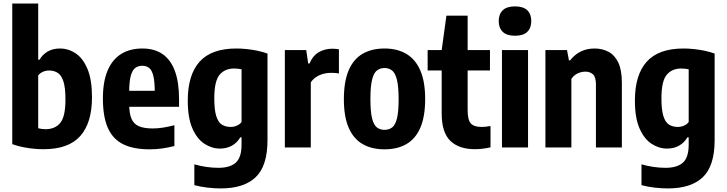

<svg xmlns="http://www.w3.org/2000/svg" viewBox="-20 -828 4081 1078"><path d="M223.9 9.7Q180.3 9.7 133.5 2.4Q86.8 -4.9 48.8 -18.8V-808H194.5V-492.5H201.7Q218.3 -521.3 247.4 -538.5Q276.6 -555.7 316 -555.7Q364.1 -555.7 405.2 -528.1Q446.3 -500.5 471.4 -440.3Q496.5 -380.1 496.5 -282.1Q496.5 -137.8 430.3 -63.9Q364.1 10.1 223.9 9.7ZM235.1 -102.6Q289.8 -102.6 318.7 -138.4Q347.5 -174.1 347.5 -269Q347.5 -335.9 336 -371.1Q324.5 -406.3 303.7 -419.2Q283 -432.2 255.1 -432.2Q238.3 -432.2 221.7 -425.2Q205.2 -418.3 194.5 -404.7V-108Q203.1 -105.6 214.1 -104.1Q225 -102.6 235.1 -102.6Z M819.9 10.4Q728.6 10.4 670.7 -18.6Q612.7 -47.7 585.2 -110.6Q557.7 -173.5 557.7 -275.6Q557.7 -368.6 583.8 -431Q610 -493.4 659.6 -524.6Q709.3 -555.7 779.7 -555.7Q846.7 -555.7 892.4 -524.5Q938.2 -493.2 961.7 -430Q985.3 -366.8 985.3 -271.4V-228.3H663.9V-318.2H870.2L848.9 -309Q848.9 -369.3 840.9 -401.8Q833 -434.3 817.3 -446.6Q801.7 -458.8 779 -458.8Q755.8 -458.8 739.4 -446.6Q723 -434.3 714.1 -401.8Q705.3 -369.3 705.3 -309V-245.2Q705.3 -192.4 717.9 -162.2Q730.4 -132 759.4 -119.4Q788.4 -106.8 838.1 -106.8Q866.8 -106.8 896.7 -111.7Q926.6 -116.5 959.2 -125V-8.2Q921.2 1.4 888.2 5.9Q855.2 10.4 819.9 10.4Z M1219.1 230Q1185.6 230 1145.7 225.5Q1105.8 221 1071.2 211.5V94.7Q1105.9 104.6 1139.7 109.4Q1173.4 114.2 1206.5 114.2Q1271.1 114.2 1303.7 85.2Q1336.2 56.3 1336.2 -16.3V-57H1329Q1312.8 -28.2 1283.5 -11Q1254.2 6.2 1214.7 6.2Q1169.1 6.2 1127.8 -20.7Q1086.5 -47.6 1060.3 -106.8Q1034.2 -165.9 1034.2 -263.2Q1034.2 -407.3 1100.5 -481.5Q1166.9 -555.7 1307.5 -555.7Q1336.3 -555.7 1367.1 -552.3Q1398 -549 1427.5 -542.7Q1457 -536.4 1481.9 -527.2V-41.5Q1481.9 103.4 1415.7 166.7Q1349.6 230 1219.1 230ZM1275.6 -115.3Q1292.8 -115.3 1309.3 -122.3Q1325.9 -129.3 1336.2 -142.7V-439Q1327.6 -440.9 1316.4 -442.1Q1305.2 -443.4 1294.8 -443.4Q1242 -443.4 1212.6 -407.7Q1183.2 -372.1 1183.2 -276.3Q1183.2 -210.8 1194.2 -176Q1205.2 -141.1 1225.9 -128.2Q1246.7 -115.3 1275.6 -115.3Z M1579.3 0V-547H1699.2L1710.6 -471.2H1717.4Q1736.9 -516.4 1770.7 -535.5Q1804.5 -554.5 1846.1 -554.5Q1856.1 -554.5 1866 -553.5Q1876 -552.5 1882.9 -551.1V-415.3Q1871.9 -417.7 1859.8 -418.4Q1847.8 -419.1 1836.7 -419.1Q1814.1 -419.1 1792.5 -412.8Q1771 -406.4 1753.4 -394.3Q1735.7 -382.2 1725 -365.6V0Z M2138.9 10.4Q2067 10.4 2015.9 -19.1Q1964.7 -48.7 1937.7 -110.8Q1910.7 -172.9 1910.7 -270.7Q1910.7 -370.2 1937.6 -433.2Q1964.6 -496.1 2015.7 -525.9Q2066.7 -555.7 2138.9 -555.7Q2210.7 -555.7 2261.9 -525.2Q2313 -494.7 2340.1 -431.9Q2367.1 -369.2 2367.1 -272.1Q2367.1 -173.6 2340.1 -111.1Q2313.2 -48.7 2262.1 -19.1Q2211 10.4 2138.9 10.4ZM2138.9 -99.1Q2164.2 -99.1 2181.9 -112.6Q2199.5 -126.1 2208.8 -163Q2218.1 -200 2218.1 -270.1Q2218.1 -342.2 2208.6 -380.2Q2199.1 -418.1 2181.3 -432.2Q2163.5 -446.2 2138.9 -446.2Q2114.2 -446.2 2096.4 -432.4Q2078.6 -418.6 2069.2 -381.1Q2059.7 -343.5 2059.7 -272.7Q2059.7 -201.3 2069 -163.8Q2078.3 -126.3 2095.9 -112.7Q2113.5 -99.1 2138.9 -99.1Z M2645.9 9.7Q2557.6 9.7 2508.8 -36.9Q2459.9 -83.6 2459.9 -190.9V-547L2486.4 -740H2605.6V-208.2Q2605.6 -155.3 2623.3 -135.3Q2641.1 -115.3 2683.7 -115.3Q2695 -115.3 2707.3 -116.6Q2719.7 -118 2734 -120.5V-0.8Q2715.9 3.6 2692.4 6.6Q2668.8 9.7 2645.9 9.7ZM2381 -432.2V-547H2731V-432.2Z M2798.3 0V-547H2944.7V0ZM2871.5 -627.3Q2825 -627.3 2802.6 -649.4Q2780.1 -671.4 2780.1 -709.6Q2780.1 -748.3 2802.6 -770.2Q2825 -792.1 2871.5 -792.1Q2918.3 -792.1 2940.6 -770.2Q2962.9 -748.3 2962.9 -709.6Q2962.9 -671.4 2940.6 -649.4Q2918.3 -627.3 2871.5 -627.3Z M3042.3 0V-547H3163.6L3174.3 -489.2H3181.1Q3206.3 -521.9 3240.8 -538.8Q3275.3 -555.7 3317.9 -555.7Q3361.4 -555.7 3396.2 -537.4Q3431 -519 3451.3 -477Q3471.5 -435 3471.5 -364.1V0H3325.9V-353.3Q3325.9 -395.1 3309.4 -410.5Q3292.9 -425.8 3266.1 -425.8Q3252.5 -425.8 3238 -421.6Q3223.5 -417.4 3210.4 -408.4Q3197.3 -399.3 3188 -385V0Z M3729.6 230Q3696.1 230 3656.2 225.5Q3616.3 221 3581.7 211.5V94.7Q3616.4 104.6 3650.2 109.4Q3683.9 114.2 3717 114.2Q3781.6 114.2 3814.2 85.2Q3846.7 56.3 3846.7 -16.3V-57H3839.5Q3823.3 -28.2 3794 -11Q3764.7 6.2 3725.2 6.2Q3679.6 6.2 3638.3 -20.7Q3597 -47.6 3570.8 -106.8Q3544.7 -165.9 3544.7 -263.2Q3544.7 -407.3 3611 -481.5Q3677.4 -555.7 3818 -555.7Q3846.8 -555.7 3877.6 -552.3Q3908.5 -549 3938 -542.7Q3967.5 -536.4 3992.4 -527.2V-41.5Q3992.4 103.4 3926.2 166.7Q3860.1 230 3729.6 230ZM3786.1 -115.3Q3803.3 -115.3 3819.8 -122.3Q3836.4 -129.3 3846.7 -142.7V-439Q3838.1 -440.9 3826.9 -442.1Q3815.7 -443.4 3805.3 -443.4Q3752.5 -443.4 3723.1 -407.7Q3693.7 -372.1 3693.7 -276.3Q3693.7 -210.8 3704.7 -176Q3715.7 -141.1 3736.4 -128.2Q3757.2 -115.3 3786.1 -115.3Z"/></svg>

Font: Encode Sans Condensed Thin
Style: Regular
Weight: 100
Width: 3
Designer: Multiple Designers
Foundry: Impallari Type
Version: Version 3.002